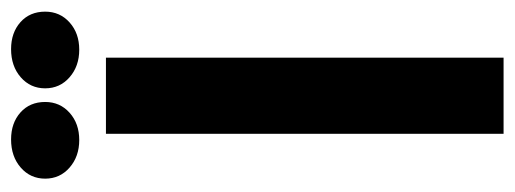

<svg xmlns="http://www.w3.org/2000/svg" viewBox="-304 -602 907 338"><g transform="rotate(-90 149.0 -433.5)"><path d="M216 0H82V-700H216ZM71 -747Q42 -747 22.5 -764Q3 -781 3 -807Q3 -833 22.5 -850Q42 -867 72 -867Q101 -867 119.5 -850.5Q138 -834 138 -807Q138 -781 119 -764Q100 -747 71 -747ZM230 -747Q201 -747 181.5 -764Q162 -781 162 -807Q162 -833 181.5 -850Q201 -867 231 -867Q260 -867 278.5 -850.5Q297 -834 297 -807Q297 -781 278 -764Q259 -747 230 -747Z"/></g></svg>

Font: Tilda Sans Bold
Style: Regular
Weight: 700
Designer: ParaType Ltd
Foundry: ParaType Ltd
Version: Version 1.009